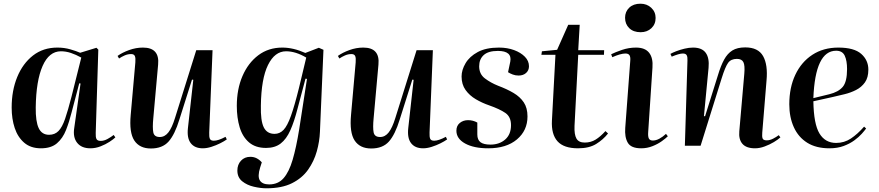

<svg xmlns="http://www.w3.org/2000/svg" viewBox="-20 -787 4746 1037"><path d="M497 -69Q496 -47 501 -36.5Q506 -26 524 -26Q542 -26 561 -36.5Q580 -47 594 -58L603 -45Q593 -35 571.5 -21Q550 -7 523 3.5Q496 14 468 14Q420 14 396.5 -16Q373 -46 381 -96L415 -336L408 -337L367 -181Q354 -129 336.5 -84.5Q319 -40 287.5 -13Q256 14 201 14Q146 14 111 -16Q76 -46 59.5 -95.5Q43 -145 43 -206Q43 -298 73 -371Q103 -444 158 -487Q213 -530 290 -530Q327 -530 360 -520.5Q393 -511 413 -502L501 -529L511 -519ZM245 -59Q276 -59 296 -79.5Q316 -100 331.5 -145Q347 -190 366 -264L419 -476Q390 -492 363 -501Q336 -510 309 -510Q245 -510 210 -430.5Q175 -351 173 -207Q172 -131 189 -95Q206 -59 245 -59Z M615 -485Q640 -503 677 -516.5Q714 -530 752 -530Q843 -530 834 -438L808 -149Q803 -97 808 -72Q813 -47 843 -47Q870 -47 889.5 -72Q909 -97 925 -149L1040 -516H1128L1110 -71Q1109 -48 1113.5 -37.5Q1118 -27 1135 -27Q1159 -27 1198 -48L1205 -34Q1191 -24 1169 -13Q1147 -2 1122 6Q1097 14 1075 14Q1032 14 1010.5 -13.5Q989 -41 995 -95L1024 -356L1017 -357L949 -142Q924 -60 890.5 -22.5Q857 15 795 15Q734 15 705.5 -28Q677 -71 686 -167L711 -450Q713 -473 708.5 -484Q704 -495 688 -495Q670 -495 653 -487.5Q636 -480 623 -471Z M1638 -361 1630 -362 1587 -200Q1569 -130 1548 -83Q1527 -36 1496 -12Q1465 12 1417 12Q1360 12 1325 -18Q1290 -48 1274.5 -99.5Q1259 -151 1259 -215Q1259 -305 1289.5 -376Q1320 -447 1375 -488.5Q1430 -530 1505 -530Q1564 -530 1629 -501L1702 -529L1727 -518L1708 -75Q1706 -23 1691 30.5Q1676 84 1644 129.5Q1612 175 1557 202.5Q1502 230 1419 230Q1388 230 1351 221.5Q1314 213 1288 192Q1262 171 1262 134Q1262 102 1281.5 81Q1301 60 1332 60Q1351 60 1366.5 68Q1382 76 1394 90L1385 118Q1370 166 1383.5 187.5Q1397 209 1434 209Q1482 209 1511.5 175.5Q1541 142 1560.5 76Q1580 10 1596 -89ZM1463 -64Q1491 -64 1511.5 -85.5Q1532 -107 1551.5 -161.5Q1571 -216 1595 -313L1634 -476Q1577 -510 1525 -510Q1464 -510 1427.5 -436Q1391 -362 1389 -217Q1387 -135 1404.5 -99.5Q1422 -64 1463 -64Z M1805 -485Q1830 -503 1867 -516.5Q1904 -530 1942 -530Q2033 -530 2024 -438L1998 -149Q1993 -97 1998 -72Q2003 -47 2033 -47Q2060 -47 2079.5 -72Q2099 -97 2115 -149L2230 -516H2318L2300 -71Q2299 -48 2303.5 -37.5Q2308 -27 2325 -27Q2349 -27 2388 -48L2395 -34Q2381 -24 2359 -13Q2337 -2 2312 6Q2287 14 2265 14Q2222 14 2200.5 -13.5Q2179 -41 2185 -95L2214 -356L2207 -357L2139 -142Q2114 -60 2080.5 -22.5Q2047 15 1985 15Q1924 15 1895.5 -28Q1867 -71 1876 -167L1901 -450Q1903 -473 1898.5 -484Q1894 -495 1878 -495Q1860 -495 1843 -487.5Q1826 -480 1813 -471Z M2629 -6Q2677 -6 2708.5 -33.5Q2740 -61 2740 -111Q2740 -156 2709.5 -177Q2679 -198 2622 -218Q2584 -231 2550 -251Q2516 -271 2494.5 -301Q2473 -331 2473 -374Q2473 -409 2494.5 -445.5Q2516 -482 2560.5 -506Q2605 -530 2675 -530Q2720 -530 2756.5 -516.5Q2793 -503 2815 -480.5Q2837 -458 2837 -429Q2837 -407 2821.5 -393Q2806 -379 2781 -379Q2764 -379 2749.5 -384.5Q2735 -390 2724 -397L2736 -454Q2747 -512 2669 -512Q2617 -512 2592.5 -489.5Q2568 -467 2568 -429Q2568 -387 2599 -363.5Q2630 -340 2670 -324Q2718 -306 2753.5 -285Q2789 -264 2809 -234Q2829 -204 2829 -158Q2829 -82 2772 -34Q2715 14 2617 14Q2539 14 2492 -12Q2445 -38 2445 -81Q2445 -108 2463.5 -123Q2482 -138 2508 -138Q2535 -138 2558 -125V-61Q2558 -32 2575 -19Q2592 -6 2629 -6Z M2907 -510 2989 -518 3049 -653H3111L3103 -516H3243L3242 -491H3103L3083 -107Q3081 -60 3093.5 -38.5Q3106 -17 3138 -17Q3171 -17 3197 -33Q3223 -49 3250 -79L3264 -66Q3238 -33 3200 -9.5Q3162 14 3102 14Q3025 14 2991 -24Q2957 -62 2961 -136L2980 -491H2904Z M3356 -691Q3356 -724 3378.5 -745.5Q3401 -767 3439 -767Q3474 -767 3497.5 -745Q3521 -723 3521 -690Q3521 -656 3498 -634.5Q3475 -613 3440 -613Q3401 -613 3378.5 -635Q3356 -657 3356 -691ZM3384 -458Q3386 -479 3380 -488.5Q3374 -498 3358 -498Q3332 -498 3287 -478L3281 -494Q3303 -505 3339.5 -517.5Q3376 -530 3415 -530Q3464 -530 3486 -502Q3508 -474 3504 -422L3481 -75Q3479 -50 3484.5 -39Q3490 -28 3506 -28Q3523 -28 3541.5 -38Q3560 -48 3577 -64L3587 -51Q3576 -40 3554.5 -24.5Q3533 -9 3504 2.5Q3475 14 3443 14Q3388 14 3370.5 -16.5Q3353 -47 3357 -97Z M4195 -45Q4182 -33 4159.5 -19.5Q4137 -6 4110 4Q4083 14 4058 14Q4011 14 3990 -10Q3969 -34 3973 -78L4000 -389Q4004 -434 3995 -451.5Q3986 -469 3960 -469Q3928 -469 3912.5 -447.5Q3897 -426 3878 -365L3764 0H3679L3693 -460Q3694 -479 3689 -488.5Q3684 -498 3668 -498Q3658 -498 3642.5 -493.5Q3627 -489 3608 -481L3601 -496Q3611 -502 3631.5 -510Q3652 -518 3676.5 -524Q3701 -530 3723 -530Q3771 -530 3791.5 -502Q3812 -474 3807 -421L3782 -160L3788 -159L3858 -382Q3873 -432 3891 -465Q3909 -498 3935.5 -514.5Q3962 -531 4005 -531Q4075 -531 4101.5 -484Q4128 -437 4120 -352L4097 -71Q4095 -49 4099 -39Q4103 -29 4121 -29Q4138 -29 4155.5 -38Q4173 -47 4186 -57Z M4508 -530Q4593 -530 4631.5 -496Q4670 -462 4670 -411Q4670 -368 4651.5 -342Q4633 -316 4603.5 -301Q4574 -286 4540.5 -278Q4507 -270 4477 -263L4373 -240Q4375 -117 4406 -66Q4437 -15 4496 -15Q4540 -15 4576 -39Q4612 -63 4647 -103L4658 -93Q4650 -82 4634.5 -64.5Q4619 -47 4594.5 -29Q4570 -11 4536.5 1.5Q4503 14 4460 14Q4388 14 4340 -16Q4292 -46 4267.5 -100Q4243 -154 4243 -224Q4243 -314 4275.5 -383Q4308 -452 4367.5 -491Q4427 -530 4508 -530ZM4555 -414Q4555 -459 4542.5 -486Q4530 -513 4496 -513Q4383 -513 4373 -257L4459 -278Q4508 -290 4531.5 -317.5Q4555 -345 4555 -414Z"/></svg>

Font: Literata 72pt SemiBold
Style: Italic
Weight: 600
Italic angle: -2°
Designer: Latin by Veronika Burian and Jose Scaglione. Greek by Irene Vlachou. Cyrillic by Vera Evstafieva
Foundry: TypeTogether
Version: Version 3.002